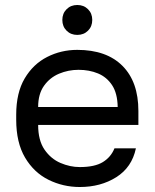

<svg xmlns="http://www.w3.org/2000/svg" viewBox="-20 -740 620 770"><path d="M300 10Q233 10 174.5 -19Q116 -48 80.5 -108Q45 -168 45 -260V-280Q45 -368 79 -425.5Q113 -483 169 -511.5Q225 -540 290 -540Q407 -540 471 -476Q535 -412 535 -295V-239H133Q133 -177 158.5 -140Q184 -103 222.5 -86.5Q261 -70 300 -70Q360 -70 392.5 -90Q425 -110 439 -145H525Q509 -69 446.5 -29.5Q384 10 300 10ZM295 -460Q254 -460 217 -444.5Q180 -429 156.5 -396Q133 -363 133 -311H452Q451 -366 429.5 -398.5Q408 -431 373 -445.5Q338 -460 295 -460ZM290 -600Q264 -600 247 -617Q230 -634 230 -660Q230 -686 247 -703Q264 -720 290 -720Q316 -720 333 -703Q350 -686 350 -660Q350 -634 333 -617Q316 -600 290 -600Z"/></svg>

Font: Golos Text
Style: Regular
Weight: 400
Designer: A.Korolkova, Vitaly Kuzmin
Foundry: ParaType Ltd
Version: Version 2.004